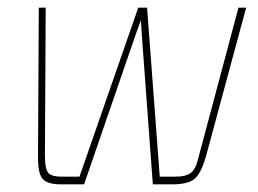

<svg xmlns="http://www.w3.org/2000/svg" viewBox="-20 -480 673 500"><path d="M137 0Q115 0 102 -6Q89 -12 84 -27Q79 -42 79 -70L81 -460H99L97 -75Q97 -39 106.5 -29Q116 -19 147 -20H187L340 -460H363L396 -20H438Q463 -20 476 -29Q489 -38 495 -63L601 -460H621L517 -75Q504 -29 487 -14.5Q470 0 430 0H378L349 -393L347 -427L334 -392L199 0Z"/></svg>

Font: Genos Thin
Style: Italic
Weight: 100
Italic angle: -8°
Designer: Robert E. Leuschke
Foundry: Robert E. Leuschke
Version: Version 1.010